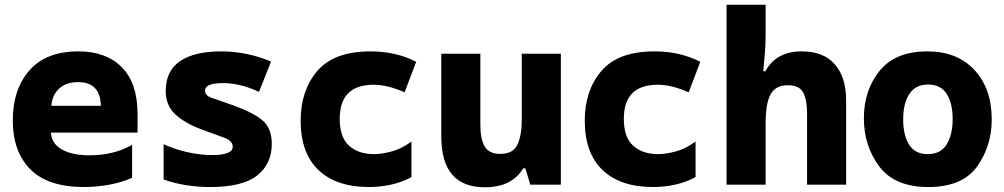

<svg xmlns="http://www.w3.org/2000/svg" viewBox="-20 -780 4240 811"><path d="M538 -29V-168Q460 -124 358 -124Q285 -124 241.5 -148.5Q198 -173 195 -220H561V-298Q561 -429 494.5 -496Q428 -563 312 -563Q174 -563 104 -482.5Q34 -402 34 -272Q34 -139 108.5 -64.5Q183 10 335 10Q386 10 439.5 0.5Q493 -9 538 -29ZM310 -433Q404 -433 406 -333H197Q200 -378 229.5 -405.5Q259 -433 310 -433Z M1128 -172Q1128 -237 1090.5 -270Q1053 -303 968 -334Q904 -357 875 -366.5Q846 -376 846 -397Q846 -429 922 -429Q955 -429 993 -420.5Q1031 -412 1074 -392L1125 -520Q1022 -563 914 -563Q802 -563 741 -522Q680 -481 680 -396Q680 -335 719.5 -298Q759 -261 827 -235Q893 -211 928 -198Q963 -185 963 -160Q963 -125 875 -125Q829 -125 775 -136.5Q721 -148 671 -171V-22Q760 10 868 10Q1005 10 1066.5 -39Q1128 -88 1128 -172Z M1718 -32V-182Q1677 -152 1635 -140.5Q1593 -129 1560 -129Q1494 -129 1454.5 -164.5Q1415 -200 1415 -278Q1415 -422 1558 -422Q1617 -422 1689 -390L1738 -519Q1652 -563 1545 -563Q1391 -563 1320.5 -480.5Q1250 -398 1250 -271Q1250 -133 1325.5 -61.5Q1401 10 1538 10Q1585 10 1631.5 0Q1678 -10 1718 -32Z M2190 -69H2199L2220 0H2349V-553H2184V-277Q2184 -207 2165.5 -168.5Q2147 -130 2093 -130Q2046 -130 2027.5 -161Q2009 -192 2009 -253V-553H1844V-203Q1844 11 2028 11Q2142 11 2190 -69Z M2918 -32V-182Q2877 -152 2835 -140.5Q2793 -129 2760 -129Q2694 -129 2654.5 -164.5Q2615 -200 2615 -278Q2615 -422 2758 -422Q2817 -422 2889 -390L2938 -519Q2852 -563 2745 -563Q2591 -563 2520.5 -480.5Q2450 -398 2450 -271Q2450 -133 2525.5 -61.5Q2601 10 2738 10Q2785 10 2831.5 0Q2878 -10 2918 -32Z M3214 0V-259Q3214 -345 3235.5 -382.5Q3257 -420 3307 -420Q3357 -420 3373 -388.5Q3389 -357 3389 -301V0H3554V-357Q3554 -453 3506.5 -508Q3459 -563 3367 -563Q3258 -563 3213 -479H3204Q3208 -519 3211 -557.5Q3214 -596 3214 -635V-760H3049V0Z M4169 -275Q4169 -406 4096 -484.5Q4023 -563 3897 -563Q3762 -563 3695.5 -481Q3629 -399 3629 -280Q3629 -164 3694 -77Q3759 10 3901 10Q4045 10 4107 -76.5Q4169 -163 4169 -275ZM3795 -276Q3795 -343 3821 -383Q3847 -423 3900 -423Q3954 -423 3979 -383Q4004 -343 4004 -277Q4004 -212 3979 -170.5Q3954 -129 3899 -129Q3845 -129 3820 -169Q3795 -209 3795 -276Z"/></svg>

Font: Noto Sans Mono UI ExtraBold
Style: Regular
Weight: 800
Designer: Monotype Design team
Foundry: Monotype Imaging Inc.
Version: 1.000